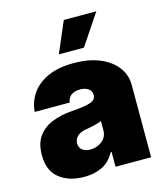

<svg xmlns="http://www.w3.org/2000/svg" viewBox="-115 -861 822 956"><g transform="rotate(-15 295.5 -382.5)"><path d="M201.7 8.5Q123.6 8.5 73.9 -30.4Q24.1 -69.2 24.1 -150.6Q24.1 -210.6 50.8 -247.2Q77.4 -283.7 122.9 -301.8Q168.3 -320 224.4 -323.9Q293.3 -328.8 322.1 -338.6Q350.9 -348.4 350.9 -372.2V-373.6Q350.9 -394.9 334.5 -406.2Q318.2 -417.6 292.6 -417.6Q264.6 -417.6 247 -405.4Q229.4 -393.1 225.9 -367.9H45.5Q49 -417.6 77.2 -459.7Q105.5 -501.8 159.8 -527.2Q214.1 -552.6 295.5 -552.6Q373.6 -552.6 429.9 -528.8Q486.2 -505 516.5 -464.5Q546.9 -424 546.9 -373.6V0H363.6V-76.7H359.4Q334.5 -30.9 294.7 -11.2Q255 8.5 201.7 8.5ZM265.6 -115.1Q299 -115.1 325.6 -135.5Q352.3 -155.9 352.3 -193.2V-238.6Q323.2 -226.6 274.1 -218.8Q240.1 -213.4 224.4 -198.2Q208.8 -182.9 208.8 -161.9Q208.8 -139.2 224.8 -127.1Q240.8 -115.1 265.6 -115.1ZM235.8 -613.6 304 -772.7H471.6L365.1 -613.6Z"/></g></svg>

Font: Inter UI Black
Style: Regular
Weight: 900
Designer: Rasmus Andersson
Foundry: rsms
Version: 3.2;8d6f07862